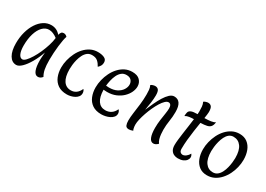

<svg xmlns="http://www.w3.org/2000/svg" viewBox="-2 -1693 3560 2570"><g transform="rotate(30 1778.0 -408.5)"><path d="M215 14Q147 14 107.5 -53Q68 -120 68 -237Q68 -331 90.5 -412.5Q113 -494 153 -555Q193 -616 246 -650Q299 -684 361 -684Q446 -684 502 -617Q510 -648 522.5 -661Q535 -674 557 -674Q588 -674 611 -648Q602 -624 594 -581.5Q586 -539 580 -486.5Q574 -434 570.5 -377.5Q567 -321 567 -269Q567 -179 577.5 -125.5Q588 -72 613 -30Q584 7 545 7Q503 7 481 -47Q459 -101 459 -204Q459 -219 460.5 -240.5Q462 -262 464 -284.5Q466 -307 467 -323Q433 -227 388.5 -150.5Q344 -74 298.5 -30Q253 14 215 14ZM249 -92Q272 -92 301 -122.5Q330 -153 361.5 -204Q393 -255 420.5 -317Q448 -379 468 -443Q488 -507 494 -563Q426 -615 365 -615Q309 -615 265.5 -570Q222 -525 197.5 -445.5Q173 -366 173 -262Q173 -183 193.5 -137.5Q214 -92 249 -92Z M999 17Q914 17 860 -20Q806 -57 780.5 -120Q755 -183 755 -259Q755 -317 769.5 -376.5Q784 -436 811 -491Q838 -546 878 -589.5Q918 -633 968.5 -658.5Q1019 -684 1080 -684Q1139 -684 1179 -665.5Q1219 -647 1219 -603Q1219 -568 1203.5 -545Q1188 -522 1174 -511Q1152 -554 1120.5 -581.5Q1089 -609 1033 -609Q990 -609 960.5 -585.5Q931 -562 912 -524.5Q893 -487 882 -444Q871 -401 867 -361Q863 -321 863 -294Q863 -177 903.5 -117Q944 -57 1018 -57Q1112 -57 1156 -158Q1167 -147 1172 -131.5Q1177 -116 1177 -102Q1177 -71 1159.5 -48.5Q1142 -26 1114.5 -11.5Q1087 3 1056.5 10Q1026 17 999 17Z M1531 17Q1446 17 1392 -20Q1338 -57 1312.5 -120Q1287 -183 1287 -259Q1287 -317 1301.5 -376.5Q1316 -436 1343 -491Q1370 -546 1410 -589.5Q1450 -633 1500.5 -658.5Q1551 -684 1612 -684Q1692 -684 1730 -644Q1768 -604 1768 -548Q1768 -504 1746.5 -457.5Q1725 -411 1683.5 -371Q1642 -331 1583 -306Q1524 -281 1449 -281Q1422 -281 1395 -284Q1397 -172 1437 -114.5Q1477 -57 1550 -57Q1600 -57 1638 -81.5Q1676 -106 1700 -158Q1712 -147 1718 -131.5Q1724 -116 1724 -102Q1724 -71 1705 -48.5Q1686 -26 1656.5 -11.5Q1627 3 1593.5 10Q1560 17 1531 17ZM1442 -345Q1515 -345 1564 -371Q1613 -397 1638 -436.5Q1663 -476 1663 -515Q1663 -554 1639 -581.5Q1615 -609 1565 -609Q1520 -609 1489.5 -583.5Q1459 -558 1440 -517.5Q1421 -477 1411 -432Q1401 -387 1397 -348Q1421 -345 1442 -345Z M1952 7Q1912 7 1900 -21Q1888 -49 1888 -93Q1888 -146 1897.5 -214Q1907 -282 1916.5 -359.5Q1926 -437 1926 -516Q1926 -552 1923 -586.5Q1920 -621 1905 -650Q1916 -661 1936.5 -667Q1957 -673 1971 -673Q2005 -673 2022.5 -650Q2040 -627 2040 -568Q2040 -517 2031 -453Q2022 -389 2011 -330Q2037 -390 2065.5 -452Q2094 -514 2126 -565.5Q2158 -617 2192 -648.5Q2226 -680 2262 -680Q2379 -680 2379 -507Q2379 -433 2367.5 -363.5Q2356 -294 2356 -220Q2356 -191 2359.5 -154Q2363 -117 2372.5 -83.5Q2382 -50 2400 -29Q2382 -10 2364.5 -1.5Q2347 7 2330 7Q2289 7 2268 -43.5Q2247 -94 2247 -187Q2247 -251 2255.5 -311.5Q2264 -372 2272 -422.5Q2280 -473 2280 -507Q2280 -539 2268 -556.5Q2256 -574 2234 -574Q2211 -574 2184 -548.5Q2157 -523 2130.5 -480Q2104 -437 2080 -384.5Q2056 -332 2037.5 -278Q2019 -224 2008 -176.5Q1997 -129 1997 -95Q1997 -64 2002.5 -40Q2008 -16 2014 -7Q1995 0 1980 3.5Q1965 7 1952 7Z M2713 15Q2681 15 2652.5 2Q2624 -11 2606 -40.5Q2588 -70 2588 -120Q2588 -153 2593.5 -203.5Q2599 -254 2607.5 -312.5Q2616 -371 2624.5 -432Q2633 -493 2640 -547Q2609 -547 2571.5 -542Q2534 -537 2508 -520Q2508 -555 2515 -579.5Q2522 -604 2552 -617Q2582 -630 2649 -630Q2649 -641 2650 -652Q2651 -663 2651 -676Q2651 -713 2648 -747Q2645 -781 2630 -811Q2641 -821 2661.5 -827.5Q2682 -834 2697 -834Q2730 -834 2748 -811Q2766 -788 2766 -729Q2766 -715 2762.5 -689.5Q2759 -664 2754 -630Q2809 -631 2851 -637Q2893 -643 2917 -659Q2912 -614 2893.5 -590.5Q2875 -567 2838 -558.5Q2801 -550 2740 -548Q2730 -484 2719 -410Q2708 -336 2701 -262Q2694 -188 2694 -123Q2694 -88 2709.5 -73Q2725 -58 2745 -58Q2770 -58 2797 -78.5Q2824 -99 2840 -130Q2858 -108 2858 -83Q2858 -59 2841.5 -36.5Q2825 -14 2793 0.5Q2761 15 2713 15Z M3164 17Q3092 17 3043.5 -20Q2995 -57 2970.5 -120Q2946 -183 2946 -259Q2946 -317 2960.5 -376.5Q2975 -436 3002 -491Q3029 -546 3069 -589.5Q3109 -633 3159.5 -658.5Q3210 -684 3271 -684Q3343 -684 3391.5 -647Q3440 -610 3464 -547.5Q3488 -485 3488 -408Q3488 -350 3474 -290.5Q3460 -231 3432.5 -176Q3405 -121 3365.5 -77.5Q3326 -34 3275.5 -8.5Q3225 17 3164 17ZM3213 -57Q3254 -57 3283 -80.5Q3312 -104 3331 -142Q3350 -180 3360.5 -223Q3371 -266 3375.5 -306Q3380 -346 3380 -373Q3380 -490 3336.5 -549.5Q3293 -609 3219 -609Q3179 -609 3150.5 -585.5Q3122 -562 3103.5 -524.5Q3085 -487 3074 -444Q3063 -401 3058.5 -361Q3054 -321 3054 -294Q3054 -177 3097 -117Q3140 -57 3213 -57Z"/></g></svg>

Font: Paprika
Style: Regular
Weight: 400
Designer: Eduardo Rodriguez Tunni
Foundry: Eduardo Rodriguez Tunni
Version: Version 1.010; ttfautohint (v1.8.3)